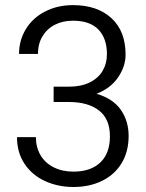

<svg xmlns="http://www.w3.org/2000/svg" viewBox="-20 -738 584 768"><path d="M407.7 -521.3Q407.7 -584.5 373.6 -619.9Q339.5 -655.2 272 -655.2Q231 -655.2 199.4 -639Q167.8 -622.7 149.8 -592.6Q131.8 -562.5 131.8 -522.3H56.2Q56.2 -577.3 83.7 -622Q111.2 -666.8 160.6 -692.1Q210 -717.5 272 -717.5Q368.8 -717.5 425.5 -665.6Q482.3 -613.8 482.3 -519.3Q482.3 -472.5 452.5 -428.8Q422.8 -385 366.5 -363Q432.8 -343 463.6 -298.3Q494.5 -253.5 494.5 -194.5Q494.5 -130.8 466.1 -84.6Q437.8 -38.5 387.6 -14.3Q337.5 10 273.8 10Q212.7 10 161.1 -13.3Q109.5 -36.5 78.8 -81.8Q48 -127 48 -189.5H123.5Q123.5 -149 142 -117.5Q160.5 -86 194.8 -68.8Q229 -51.5 273.8 -51.5Q342.7 -51.5 381.2 -88Q419.7 -124.5 419.7 -192.8Q419.7 -262 376.1 -296Q332.5 -330 255.8 -330H194.5V-391.3H255.8Q304.7 -391.3 339.1 -408.4Q373.5 -425.5 390.6 -454.8Q407.7 -484 407.7 -521.3Z"/></svg>

Font: FreesentationVF
Style: Regular
Weight: 400
Designer: glyphs from Roboto by Christian Robertson / Hangul glyphs from Noto Sans CJK(Source Han Sans) by Jang Soo-young and Kang
Foundry: PT&
Version: Version 2.001;Glyphs 3.3.1 (3343)